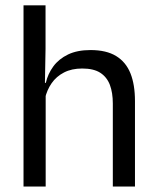

<svg xmlns="http://www.w3.org/2000/svg" viewBox="-20 -682 573 702"><path d="M473.5 0H392.5V-303.5Q392.5 -343 381.8 -371.5Q371 -400 346.8 -415.8Q322.5 -431.5 280.5 -431.5Q242 -431.5 214 -417Q186 -402.5 168.8 -377.8Q151.5 -353 144.5 -321.5L126.5 -379H147.5Q155 -412 175 -439.2Q195 -466.5 228.8 -482.8Q262.5 -499 311 -499Q369 -499 404.8 -477Q440.5 -455 457 -413.8Q473.5 -372.5 473.5 -312.5ZM147 0H66V-662.5H146.5V-503.5L144 -363.5L147 -357Z"/></svg>

Font: Anek Malayalam Medium
Style: Regular
Weight: 400
Version: Version 1.003